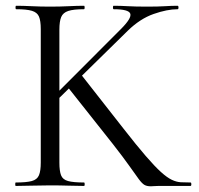

<svg xmlns="http://www.w3.org/2000/svg" viewBox="-20 -645 690 666"><path d="M121.4 -81V-544Q121.4 -573 115.2 -587.5Q109 -602 90.7 -607.5Q72.4 -613 36 -613Q33.8 -613 33.8 -619Q33.8 -625 36 -625Q60.4 -625 90.4 -623.5Q120.4 -622 153.2 -622Q188.8 -622 218.4 -623.5Q248 -625 271.4 -625Q273.6 -625 273.6 -619Q273.6 -613 271.4 -613Q235 -613 216.8 -607Q198.6 -601 192.3 -586Q186 -571 186 -542V-81Q186 -52 191.8 -37Q197.6 -22 216.2 -17Q234.8 -12 271.4 -12Q273.8 -12 273.8 -6Q273.8 0 271.4 0Q247 0 217.9 -1Q188.8 -2 153.2 -2Q120.4 -2 89.8 -1Q59.2 0 34.8 0Q32.8 0 32.8 -6Q32.8 -12 34.8 -12Q71.4 -12 90.1 -17Q108.8 -22 115.1 -37Q121.4 -52 121.4 -81ZM371.8 -145 213.2 -345.2 262.8 -384.6 408.6 -198.6Q454 -140.4 485.4 -104.1Q516.8 -67.8 538.1 -48.5Q559.4 -29.2 575.8 -21.4Q592.2 -13.6 607.3 -12.8Q622.4 -12 640.8 -12Q643.8 -12 643.8 -6Q643.8 0 640.8 0Q596 0 569 0Q542 0 528.8 0Q520.2 0 514.4 0.6Q508.6 1.2 503 1.2Q489.2 1.2 480.8 -3.8Q472.4 -8.8 461.3 -23.8Q450.2 -38.8 429.8 -67.8Q409.4 -96.8 371.8 -145ZM142.4 -286.8 399.6 -544.4Q437.4 -582.2 431.9 -597.6Q426.4 -613 374 -613Q371.8 -613 371.8 -619Q371.8 -625 374 -625Q398.6 -625 423.8 -623.5Q449 -622 490.2 -622Q529.4 -622 552.2 -623.5Q575 -625 596.2 -625Q599.2 -625 599.2 -619Q599.2 -613 596.2 -613Q559.8 -613 512.8 -596.5Q465.8 -580 423.2 -538.4L167 -287Z"/></svg>

Font: Cormorant Infant Light
Style: Regular
Weight: 300
Designer: Christian Thalmann (Catharsis Fonts)
Foundry: Catharsis Fonts
Version: Version 4.001